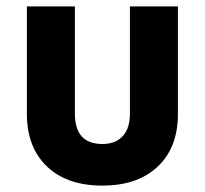

<svg xmlns="http://www.w3.org/2000/svg" viewBox="-20 -570 640 600"><path d="M300 10Q189 10 126.5 -50Q64 -110 64 -214V-550H214V-215Q214 -120 300 -120Q341 -120 363.5 -144.5Q386 -169 386 -215V-550H536V-214Q536 -109 473 -49.5Q410 10 300 10Z"/></svg>

Font: NKDuy Mono ExtraBold
Style: Regular
Weight: 800
Monospace: yes
Designer: NKDuy
Foundry: NKDuy
Version: Version 2.251; ttfautohint (v1.8.4.7-5d5b)